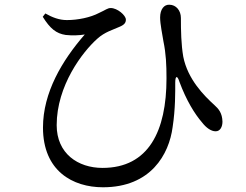

<svg xmlns="http://www.w3.org/2000/svg" viewBox="-20 -750 1040 813"><path d="M161 -679C192 -629 218 -608 258 -602C285 -599 316 -600 339 -604C243 -494 162 -358 162 -210C162 -26 288 43 416 43C619 43 696 -97 711 -212C723 -290 722 -362 722 -400C722 -430 731 -432 740 -403C769 -325 804 -268 836 -231C853 -209 874 -194 893 -194C913 -194 922 -214 922 -235C921 -271 906 -289 888 -305C844 -345 775 -414 756 -510C747 -562 746 -621 746 -674C746 -705 726 -730 697 -730C675 -731 658 -711 658 -676C658 -648 668 -601 672 -575C683 -522 685 -476 685 -418C685 -196 610 -39 414 -39C310 -39 220 -100 220 -220C220 -387 329 -530 392 -586C424 -615 459 -624 485 -636C507 -645 513 -654 513 -667C513 -685 477 -716 449 -716C435 -716 428 -708 399 -695C363 -676 310 -665 263 -665C231 -665 202 -676 172 -693Z"/></svg>

Font: Noto Serif HK Medium
Style: Regular
Weight: 500
Designer: Ryoko NISHIZUKA 西塚涼子 (kana & ideographs); Frank Grießhammer (Latin, Greek & Cyrillic); Wenlong ZHANG 张文龙 (bopomofo); San
Foundry: Adobe
Version: Version 2.001;hotconv 1.1.0;makeotfexe 2.6.0